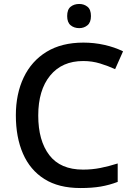

<svg xmlns="http://www.w3.org/2000/svg" viewBox="-20 -939 673 969"><path d="M400 -631Q293 -631 233 -557.5Q173 -484 173 -356Q173 -229 229 -156Q285 -83 399 -83Q445 -83 487.5 -91.5Q530 -100 574 -114V-21Q532 -5 488.5 2.5Q445 10 386 10Q276 10 204 -35.5Q132 -81 96 -163.5Q60 -246 60 -357Q60 -465 99.5 -548Q139 -631 215 -677.5Q291 -724 401 -724Q455 -724 506.5 -712.5Q558 -701 601 -680L561 -590Q526 -606 485.5 -618.5Q445 -631 400 -631ZM380 -919Q404 -919 421.5 -905Q439 -891 439 -858Q439 -826 421.5 -811.5Q404 -797 380 -797Q354 -797 336.5 -811.5Q319 -826 319 -858Q319 -891 336.5 -905Q354 -919 380 -919Z"/></svg>

Font: Noto Sans Gurmukhi UI Medium
Style: Regular
Weight: 500
Designer: Jelle Bosma - Monotype Design Team
Foundry: Monotype Imaging Inc.
Version: Version 2.004; ttfautohint (v1.8.4.7-5d5b)